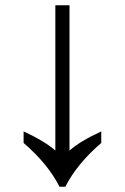

<svg xmlns="http://www.w3.org/2000/svg" viewBox="-20 -712 476 732"><path d="M207 0Q163 -87 70 -167V-211Q152 -173 191 -138V-692H245V-138Q284 -173 366 -211V-167Q273 -87 229 0Z"/></svg>

Font: korean15
Style: Book
Weight: 400
Designer: Jelle Bosma - Monotype Design Team
Foundry: Monotype Imaging Inc.
Version: Version 2.003